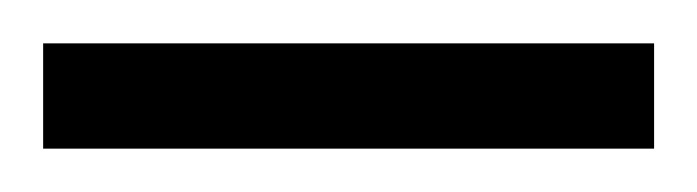

<svg xmlns="http://www.w3.org/2000/svg" viewBox="-20 -566 323 89"><path d="M283.2 -497.1H0V-545.9H283.2Z"/></svg>

Font: Scheherazade New
Style: Regular
Weight: 400
Designer: SIL International
Foundry: SIL International
Version: Version 4.000